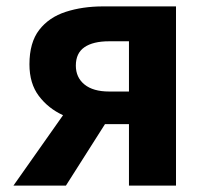

<svg xmlns="http://www.w3.org/2000/svg" viewBox="-20 -580 648 600"><path d="M383 -294V-451H321Q271 -451 244 -432.5Q217 -414 217 -375Q217 -338 244 -316Q271 -294 321 -294ZM302 -560H530V0H383V-192H310H308L186 0H22L177 -220Q131 -241 101.5 -280Q72 -319 72 -379Q72 -447 102.5 -486.5Q133 -526 185.5 -543Q238 -560 302 -560Z"/></svg>

Font: Source Han Sans CN Bold
Style: Bold
Weight: 700
Designer: Ryoko NISHIZUKA 西塚涼子 (kana & ideographs); Paul D. Hunt (Latin, Greek & Cyrillic); Wenlong ZHANG 张文龙 (bopomofo); Sandoll 
Foundry: Adobe Systems Incorporated
Version: Version 1.00;May 30, 2023;FontCreator 11.5.0.2422 32-bit